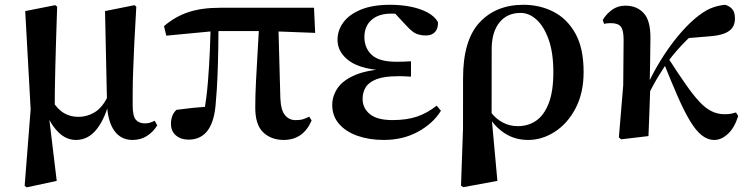

<svg xmlns="http://www.w3.org/2000/svg" viewBox="-20 -572 3142 807"><path d="M83.6 209.1 108.8 -112.8 86 -525.4 212.4 -550.4 220.2 -543.7Q217.4 -458.5 215.4 -394.8Q213.4 -331 212.3 -281.3Q211.2 -231.6 210.5 -190.3Q209.9 -148.9 209.9 -108.5L185.6 -84.9L218.4 188.3L92.4 215.4ZM537 16.2Q488.8 16.2 461.3 -21.4Q433.8 -59 429.9 -128.4V-132.1L421.5 -525.4L545.6 -550.4L552.9 -543.7Q547.4 -454.3 544.4 -388.6Q541.4 -323 539.7 -275.1Q537.9 -227.1 537.8 -192Q537.6 -156.9 537.6 -129.6Q537.6 -84 550.9 -68.7Q564.1 -53.4 589.1 -53.4Q601.9 -53.4 611.8 -56.8Q621.7 -60.2 630.3 -64.5L640.9 -45.1Q624.3 -17.8 598 -0.8Q571.7 16.2 537 16.2ZM299.1 16.2Q258.2 16.2 225.6 -16.1Q193 -48.4 174.6 -96.3H171.8L199.5 -148.8Q222.1 -112.1 249 -96.5Q275.8 -80.9 309.2 -80.9Q346.6 -80.9 378.9 -100.7Q411.2 -120.5 434.1 -169.2L445.7 -156.5H442.2Q423.5 -76.9 387.6 -30.4Q351.8 16.2 299.1 16.2Z M772.5 14.9Q740.3 14.9 719.4 -2.8Q698.6 -20.5 698.6 -51.8Q698.6 -69.5 704.1 -84.4Q709.6 -99.3 721.8 -110.4Q755.2 -114.9 789.4 -118.5Q823.7 -122 862.7 -124.7L836.8 -95.7Q848.4 -159.4 853.9 -227.7Q859.4 -296 862.1 -361.3Q864.8 -426.6 866.3 -482H898.5Q898.5 -431.1 897.5 -371.7Q896.5 -312.4 894.2 -253.3Q891.9 -194.3 887.1 -142.7Q882.4 -64.5 853.8 -24.8Q825.2 14.9 772.5 14.9ZM678.9 -422.1 669.3 -462.2Q715.5 -501.9 771.2 -520.7Q826.9 -539.4 905.8 -539.4H1299.8L1304.7 -433.8L1101.1 -441.5H883ZM1172.5 16.2Q1119.9 16.2 1086.4 -15.6Q1052.9 -47.4 1052.9 -119.3Q1052.9 -169 1055.9 -228.9Q1058.8 -288.8 1062.8 -353.8Q1066.7 -418.8 1070.2 -482H1149.6L1158.3 -160.9Q1160.3 -109.4 1177.6 -88.3Q1194.9 -67.1 1222.2 -67.1Q1241.2 -67.1 1253.7 -70.9Q1266.2 -74.7 1279.6 -81.7L1289.8 -65.8Q1272.4 -24.9 1242.8 -4.3Q1213.2 16.2 1172.5 16.2Z M1592.9 16.2Q1531.5 16.2 1482.4 -1.2Q1433.4 -18.5 1404.9 -51.5Q1376.4 -84.5 1376.4 -130.8Q1376.4 -168.4 1399 -201.7Q1421.6 -235 1473.8 -257.1Q1526 -279.1 1614.4 -283.1V-274.3Q1499.6 -278.8 1449.1 -315.2Q1398.6 -351.5 1398.6 -404.7Q1398.6 -443.9 1422.9 -477.5Q1447.2 -511 1496.6 -531.5Q1546.1 -551.9 1621 -551.9Q1665 -551.9 1705.7 -543.9Q1746.5 -535.8 1776.9 -519.6Q1807.3 -503.3 1820.7 -479.2Q1822.2 -452.9 1808.8 -437.9Q1795.4 -422.9 1770.1 -422.9Q1748.6 -422.9 1730.6 -429.9Q1712.7 -436.8 1686.2 -466.1L1623.2 -533.9L1684.5 -534.8L1706.7 -509.1Q1679.5 -511.9 1660.4 -513.3Q1641.2 -514.7 1623.4 -514.7Q1571.6 -514.7 1541.6 -488.3Q1511.6 -461.8 1511.6 -416.3Q1511.6 -370.3 1542.5 -341.3Q1573.5 -312.4 1646.1 -312.4Q1660.8 -312.4 1674.7 -312.9Q1688.7 -313.4 1707.4 -314.4V-249.8Q1684.3 -251.6 1672.5 -251.6Q1660.7 -251.6 1651.3 -251.6Q1594.7 -251.6 1562.6 -239.1Q1530.6 -226.7 1517.3 -205.6Q1504.1 -184.5 1504.1 -156.2Q1504.1 -117.7 1534.4 -92.5Q1564.7 -67.3 1630.1 -67.3Q1690.3 -67.3 1734 -82.4Q1777.6 -97.5 1815.2 -127.9L1833.3 -106.5Q1800.7 -53.4 1737.5 -18.6Q1674.3 16.2 1592.9 16.2Z M1917.7 208.4 1926.1 -31.5 1926.3 -243.1Q1926.3 -402.7 1995.4 -477.3Q2064.4 -551.9 2180.5 -551.9Q2248.7 -551.9 2306.1 -522.7Q2363.6 -493.4 2398.3 -431.4Q2433 -369.4 2433 -270Q2433 -180.9 2399.2 -116.7Q2365.3 -52.5 2312 -18.2Q2258.6 16.2 2200 16.2Q2144.4 16.2 2101.7 -11.6Q2058.9 -39.4 2032.9 -84.8H2028.5L2044.4 -98.6Q2064.6 -72.5 2093 -57.2Q2121.3 -41.8 2156.5 -41.8Q2200.8 -41.8 2234.1 -65.2Q2267.4 -88.6 2286.6 -138.6Q2305.8 -188.7 2305.8 -268.3Q2305.8 -350.3 2286.1 -405.7Q2266.4 -461.1 2235.2 -489.4Q2204.1 -517.7 2168 -517.7Q2112 -517.7 2079.8 -478.3Q2047.6 -438.9 2046.6 -369.3L2046.3 -86.8L2046.7 -74.4L2070.6 188.3L1927.2 214.7Z M2590.5 13.6 2581.2 5.6 2599.5 -213.7 2601.1 -402.7Q2601.3 -445.6 2589.3 -460.2Q2577.3 -474.7 2547.9 -474.7Q2540.3 -474.7 2533.4 -474.1Q2526.5 -473.5 2519.2 -471.5L2513.4 -488Q2527.8 -512.4 2551.8 -530.3Q2575.9 -548.2 2609.3 -548.2Q2656.8 -548.2 2685.8 -516.5Q2714.8 -484.9 2713.8 -409.8Q2713.8 -363.8 2712.6 -315.3Q2711.3 -266.7 2710.7 -218.7L2713.5 -214.9Q2711.7 -159.6 2709.7 -107Q2707.6 -54.3 2705.6 0ZM2698.1 -159.8 2681.9 -180.8H2687L2695.9 -203.3Q2721.3 -260 2754.4 -314.3Q2787.5 -368.7 2825.3 -415.1Q2863 -461.5 2900.2 -493.2Q2937.1 -524.4 2966 -536.5Q2995 -548.7 3027.2 -551.9Q3044.8 -547.5 3056.9 -534.6Q3069.1 -521.8 3069.1 -494.6Q3069.1 -459 3044.2 -441.7Q3019.3 -424.4 2972.2 -420.2L2859.8 -410.8L2944.3 -471.6Q2905.3 -441.7 2865.9 -403.1Q2826.5 -364.5 2785.7 -311.3L2781.1 -304.3Q2765.8 -281.2 2753 -260.6Q2740.1 -240 2727.2 -216.5Q2714.3 -193 2698.1 -159.8ZM2982.5 16.2Q2954.1 16.2 2929.2 -3.7Q2904.4 -23.7 2880.1 -64Q2855.9 -104.3 2829.1 -165.2Q2802.3 -226.2 2769.7 -307.8L2788.7 -327.6Q2830.7 -262.6 2862.1 -217.6Q2893.5 -172.6 2919.5 -144.7Q2945.5 -116.8 2970.9 -104.4Q2996.3 -91.9 3026.3 -91.9Q3042.5 -91.9 3054.2 -94.3Q3065.8 -96.7 3073.4 -99.3L3082.8 -84.4Q3066.9 -34.2 3039.2 -9Q3011.6 16.2 2982.5 16.2Z"/></svg>

Font: Noto Serif SC
Style: Regular
Weight: 200
Designer: Ryoko NISHIZUKA 西塚涼子 (kana & ideographs); Frank Grießhammer (Latin, Greek & Cyrillic); Wenlong ZHANG 张文龙 (bopomofo); San
Foundry: Adobe
Version: Version 2.001;hotconv 1.1.0;makeotfexe 2.6.0